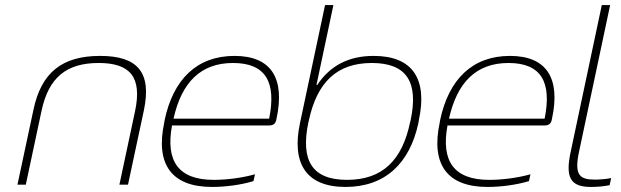

<svg xmlns="http://www.w3.org/2000/svg" viewBox="-20 -730 2453 759"><path d="M112 -295 49 0H82L144 -291C172 -424 243 -481 370 -481C496 -481 542 -424 514 -291L452 0H486L549 -295C580 -444 524 -509 376 -509C226 -509 143 -444 112 -295Z M1073 -260C1108 -422 1051 -509 907 -509C758 -509 665 -416 631 -256L629 -244C595 -84 655 9 818 9C872 9 932 1 982 -14L988 -41C934 -26 874 -19 825 -19C685 -19 634 -93 660 -234H1043C1063 -234 1070 -243 1073 -260ZM666 -261C698 -405 774 -481 901 -481C1031 -481 1073 -405 1044 -261Z M1634 -244 1636 -256C1670 -416 1613 -509 1457 -509C1359 -509 1285 -471 1234 -394H1231L1298 -710H1265L1166 -244C1132 -85 1189 9 1346 9C1502 9 1600 -84 1634 -244ZM1199 -246 1201 -254C1233 -403 1310 -481 1450 -481C1590 -481 1635 -403 1603 -254L1601 -246C1570 -97 1492 -19 1352 -19C1212 -19 1168 -97 1199 -246Z M2162 -260C2197 -422 2140 -509 1996 -509C1847 -509 1754 -416 1720 -256L1718 -244C1684 -84 1744 9 1907 9C1961 9 2021 1 2071 -14L2077 -41C2023 -26 1963 -19 1914 -19C1774 -19 1723 -93 1749 -234H2132C2152 -234 2159 -243 2162 -260ZM1755 -261C1787 -405 1863 -481 1990 -481C2120 -481 2162 -405 2133 -261Z M2332 -20C2272 -20 2249 -37 2269 -130L2392 -710H2359L2236 -130C2214 -28 2235 9 2316 9C2340 9 2366 7 2390 2L2396 -26C2377 -22 2349 -20 2332 -20Z"/></svg>

Font: LT Wave Text Thin Italic
Style: Regular
Weight: 100
Designer: Daniel Lyons
Version: Version 2.5 (Glyphs App)